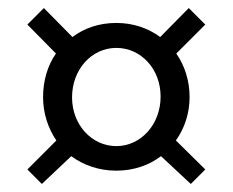

<svg xmlns="http://www.w3.org/2000/svg" viewBox="-20 -578 578 477"><path d="M160 -486 89 -558 48 -517 119 -445C98 -415 87 -377 87 -337C87 -297 99 -260 120 -229L48 -157L84 -121L157 -190C187 -168 225 -154 269 -154C313 -154 351 -168 380 -190L454 -121L490 -157L417 -229C439 -260 451 -297 451 -337C451 -377 439 -415 418 -445L490 -517L449 -558L378 -486C348 -508 311 -521 269 -521C226 -521 189 -508 160 -486ZM269 -215C208 -215 159 -268 159 -336C159 -406 208 -459 269 -459C330 -459 379 -407 379 -338C379 -269 330 -215 269 -215Z"/></svg>

Font: FIGSv2-sans-serif Medium
Style: Regular
Weight: 500
Designer: Matt McInerney, Pablo Impallari, Rodrigo Fuenzalida,Mirko Velimirovic
Foundry: Matt McInerney, Pablo Impallari, Rodrigo Fuenzalida
Version: Version 4.021;hotconv 1.0.109;makeotfexe 2.5.65596